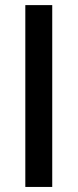

<svg xmlns="http://www.w3.org/2000/svg" viewBox="-20 -739 307 759"><path d="M186.5 -718.8V0H80.1V-718.8Z"/></svg>

Font: Min Sans Medium
Style: Regular
Weight: 500
Designer: Jinseong-Kim, NotoSansCJK, Nunito
Foundry: Jinseong-Kim
Version: Version 1.400;Glyphs 3.1.2 (3151)